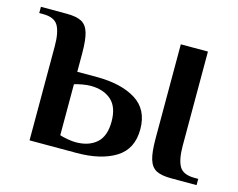

<svg xmlns="http://www.w3.org/2000/svg" viewBox="-73 -577 848 684"><g transform="rotate(15 350.5 -235.0)"><path d="M84 -347Q84 -398 70 -422.5Q56 -447 14 -447H0V-470H95Q131 -470 150 -460Q169 -450 177 -424Q185 -398 185 -347V-280H257Q347 -280 401 -246.5Q455 -213 455 -140Q455 -67 401 -33.5Q347 0 257 0H84ZM516 -123V-470H616V-123Q616 -72 630 -47.5Q644 -23 686 -23H700V0H606Q570 0 551 -10Q532 -20 524 -46Q516 -72 516 -123ZM349 -140Q349 -194 320.5 -219Q292 -244 244 -244Q232 -244 214.5 -241Q197 -238 185 -234V-46Q197 -42 214.5 -39Q232 -36 244 -36Q292 -36 320.5 -61Q349 -86 349 -140Z"/></g></svg>

Font: El Messiri Medium
Style: Regular
Weight: 500
Designer: Mohamed Gaber
Foundry: Kief Type Foundry
Version: Version 2.007